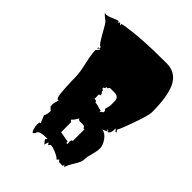

<svg xmlns="http://www.w3.org/2000/svg" viewBox="-223 -858 1056 1056"><g transform="rotate(45 305.0 -330.5)"><path d="M124.5 -710Q235.8 -732.4 451.7 -732.4Q526.4 -732.4 557.6 -667Q586.4 -605 586.4 -484.4Q586.4 -462.4 559.6 -385.3Q532.7 -308.1 518.1 -280.3L528.3 -268.1L519.5 -266.6L508.3 -282.2Q508.3 -235.8 488.8 -235.8L489.3 -240.7Q489.3 -242.2 486.1 -244.4Q482.9 -246.6 480 -246.6H479.5L486.8 -235.8L459.5 -224.1Q485.4 -221.7 505.1 -193.6Q524.9 -165.5 524.9 -142.8Q524.9 -120.1 515.9 -89.8Q506.8 -59.6 506.8 -39.3Q506.8 -19 484.6 16.1Q462.4 51.3 458.5 70.3L448.7 59.6V70.8H418.9L409.7 59.6L399.4 70.8Q390.1 59.1 362.3 47.4Q334.5 35.6 319.8 35.6L310.5 47.4L300.8 34.2L293 59.6L274.9 37.1L284.2 24.9H275.9Q214.4 24.9 214.4 49.3L204.6 59.6Q197.3 59.1 191.9 40.3Q186.5 21.5 186.5 9.8L189 -9.3L192.9 -6.8L195.8 -9.3L177.7 -53.7Q187.5 -64.9 187.5 -98.6L186 -97.2L169.9 -111.3L168 -132.3Q168 -137.7 177.7 -167H169.9L163.1 -178.2Q157.7 -189.5 154.8 -241.2Q151.9 -293 151.9 -325Q151.9 -356.9 138.2 -416.5Q124.5 -476.1 124.5 -505.9L142.6 -528.3L133.8 -526.9V-540.5L130.9 -539.1Q121.1 -539.1 90.6 -593.5Q60.1 -647.9 55.2 -653.6Q50.3 -659.2 36.4 -669.4Q22.5 -679.7 16.6 -688L26.4 -686Q41.5 -686 66.4 -697.5Q91.3 -709 103.5 -710V-699.7L113.8 -710L124.5 -697.8ZM398.4 -381.3Q398.4 -415.5 363.3 -415.5H327.6L319.8 -404.8H310.5Q310.5 -397 309.1 -395Q307.6 -393.1 301.8 -393.1V-381.3H310.5V-371.1L319.8 -359.4V-348.6H310.5V-313.5H315.4Q327.6 -313.5 327.6 -302.7Q340.8 -302.7 356.9 -297.1Q373 -291.5 381.3 -291.5V-280.3L390.1 -291.5Q398.4 -291.5 398.4 -302.5Q398.4 -313.5 390.1 -313.5L398.4 -348.6ZM381.3 -31.7 379.9 -51.8Q379.9 -64.9 390.1 -64.9V-155.8H381.3Q381.3 -168.9 361.3 -168.9L346.2 -168Q331.1 -168 327.6 -178.2Q308.6 -144.5 301.8 -144.5Q301.8 -132.8 310.5 -132.8V-53.7L372.1 -42.5Q372.1 -31.7 374.5 -30.8Q374.5 -32.7 377 -32.7ZM124.5 -517.6V-528.3Q130.9 -528.3 133.8 -526.9Q128.9 -524.4 124.5 -517.6Z"/></g></svg>

Font: Butcherman Caps
Style: Regular
Weight: 400
Version: Version 001.003